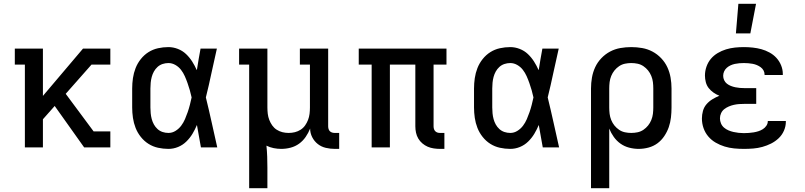

<svg xmlns="http://www.w3.org/2000/svg" viewBox="-20 -776 4240 1011"><path d="M111 0V-436H58V-520H206V-271L417 -520H561V-436H462L326 -282L473 -84H561V0H423L268 -218L206 -148V0Z M867 8Q839 8 812 2Q785 -4 762 -18.5Q739 -33 721.5 -55Q704 -77 694 -102.5Q684 -128 680 -155.5Q676 -183 676 -210V-310Q676 -337 680 -364.5Q684 -392 694 -417.5Q704 -443 721.5 -465Q739 -487 762 -501.5Q785 -516 812 -522Q839 -528 867 -528Q892 -528 916.5 -518.5Q941 -509 959.5 -491.5Q978 -474 992 -452Q1006 -430 1016 -407V-408L1017 -409Q1021 -437 1026 -464.5Q1031 -492 1036 -520H1122Q1107 -456 1093.5 -391.5Q1080 -327 1064 -263Q1080 -198 1094.5 -132Q1109 -66 1124 0H1038Q1033 -29 1027.5 -58.5Q1022 -88 1017 -118Q1007 -94 993.5 -71.5Q980 -49 961 -30.5Q942 -12 917.5 -2Q893 8 867 8ZM867 -76Q887 -76 904.5 -87Q922 -98 934 -114Q946 -130 954 -148.5Q962 -167 968.5 -186Q975 -205 980 -224.5Q985 -244 989 -263Q985 -282 979.5 -301Q974 -320 967.5 -338.5Q961 -357 953 -375Q945 -393 933 -408.5Q921 -424 903.5 -434Q886 -444 867 -444Q851 -444 836 -439Q821 -434 809.5 -423.5Q798 -413 790.5 -399.5Q783 -386 779 -371Q775 -356 773.5 -340.5Q772 -325 772 -310V-210Q772 -195 773.5 -179.5Q775 -164 779 -149Q783 -134 790.5 -120.5Q798 -107 809.5 -96.5Q821 -86 836 -81Q851 -76 867 -76Z M1292 215V-436H1239V-520H1388V-210Q1388 -193 1390 -176.5Q1392 -160 1398 -144.5Q1404 -129 1413.5 -115.5Q1423 -102 1437 -93Q1451 -84 1467 -80Q1483 -76 1500 -76Q1517 -76 1533 -80Q1549 -84 1563 -93Q1577 -102 1586.5 -115.5Q1596 -129 1602 -144.5Q1608 -160 1610 -176.5Q1612 -193 1612 -210V-436H1559V-520H1708V-111Q1708 -104 1710 -97Q1712 -90 1717 -85Q1722 -80 1729 -78Q1736 -76 1743 -76H1766V8H1743Q1719 8 1695.5 2.5Q1672 -3 1653.5 -17.5Q1635 -32 1624 -53.5Q1613 -75 1613 -99Q1604 -76 1589.5 -55Q1575 -34 1555 -19.5Q1535 -5 1510.5 1.5Q1486 8 1461 8Q1441 8 1421 4Q1401 0 1383 -9Q1386 20 1387 49Q1388 78 1388 107V215Z M2320 8H2297Q2281 8 2264 5.5Q2247 3 2232 -3.5Q2217 -10 2204 -21Q2191 -32 2182.5 -46.5Q2174 -61 2170.5 -77.5Q2167 -94 2167 -111V-436H2033V0H1937V-436H1869V-520H2331V-436H2263V-111Q2263 -104 2265 -97Q2267 -90 2272 -85Q2277 -80 2283.5 -78Q2290 -76 2297 -76H2320Z M2667 8Q2639 8 2612 2Q2585 -4 2562 -18.5Q2539 -33 2521.5 -55Q2504 -77 2494 -102.5Q2484 -128 2480 -155.5Q2476 -183 2476 -210V-310Q2476 -337 2480 -364.5Q2484 -392 2494 -417.5Q2504 -443 2521.5 -465Q2539 -487 2562 -501.5Q2585 -516 2612 -522Q2639 -528 2667 -528Q2692 -528 2716.5 -518.5Q2741 -509 2759.5 -491.5Q2778 -474 2792 -452Q2806 -430 2816 -407V-408L2817 -409Q2821 -437 2826 -464.5Q2831 -492 2836 -520H2922Q2907 -456 2893.5 -391.5Q2880 -327 2864 -263Q2880 -198 2894.5 -132Q2909 -66 2924 0H2838Q2833 -29 2827.5 -58.5Q2822 -88 2817 -118Q2807 -94 2793.5 -71.5Q2780 -49 2761 -30.5Q2742 -12 2717.5 -2Q2693 8 2667 8ZM2667 -76Q2687 -76 2704.5 -87Q2722 -98 2734 -114Q2746 -130 2754 -148.5Q2762 -167 2768.5 -186Q2775 -205 2780 -224.5Q2785 -244 2789 -263Q2785 -282 2779.5 -301Q2774 -320 2767.5 -338.5Q2761 -357 2753 -375Q2745 -393 2733 -408.5Q2721 -424 2703.5 -434Q2686 -444 2667 -444Q2651 -444 2636 -439Q2621 -434 2609.5 -423.5Q2598 -413 2590.5 -399.5Q2583 -386 2579 -371Q2575 -356 2573.5 -340.5Q2572 -325 2572 -310V-210Q2572 -195 2573.5 -179.5Q2575 -164 2579 -149Q2583 -134 2590.5 -120.5Q2598 -107 2609.5 -96.5Q2621 -86 2636 -81Q2651 -76 2667 -76Z M3092 215V-310Q3092 -339 3097 -367.5Q3102 -396 3114 -422Q3126 -448 3146.5 -469.5Q3167 -491 3192.5 -504.5Q3218 -518 3246.5 -523Q3275 -528 3304 -528Q3333 -528 3361.5 -523Q3390 -518 3415.5 -504.5Q3441 -491 3461.5 -469.5Q3482 -448 3494 -422Q3506 -396 3511 -367.5Q3516 -339 3516 -310V-210Q3516 -184 3513 -157.5Q3510 -131 3501.5 -106.5Q3493 -82 3478 -59.5Q3463 -37 3442 -21.5Q3421 -6 3395 1Q3369 8 3343 8Q3318 8 3293 1.5Q3268 -5 3247.5 -19.5Q3227 -34 3212 -55Q3197 -76 3188 -99V215ZM3304 -76Q3321 -76 3337.5 -79.5Q3354 -83 3368 -92.5Q3382 -102 3392.5 -115Q3403 -128 3409.5 -144Q3416 -160 3418 -176.5Q3420 -193 3420 -210V-310Q3420 -327 3418 -343.5Q3416 -360 3409.5 -376Q3403 -392 3392.5 -405Q3382 -418 3368 -427.5Q3354 -437 3337.5 -440.5Q3321 -444 3304 -444Q3287 -444 3270.5 -440.5Q3254 -437 3240 -427.5Q3226 -418 3215.5 -405Q3205 -392 3198.5 -376Q3192 -360 3190 -343.5Q3188 -327 3188 -310V-210Q3188 -193 3190 -176.5Q3192 -160 3198.5 -144Q3205 -128 3215.5 -115Q3226 -102 3240 -92.5Q3254 -83 3270.5 -79.5Q3287 -76 3304 -76Z M3897 8Q3871 8 3845.5 5.5Q3820 3 3795.5 -4.5Q3771 -12 3748.5 -25Q3726 -38 3709.5 -57.5Q3693 -77 3684.5 -101.5Q3676 -126 3676 -152Q3676 -172 3681.5 -192Q3687 -212 3700.5 -227.5Q3714 -243 3731.5 -253.5Q3749 -264 3768 -272Q3752 -278 3737 -288.5Q3722 -299 3711.5 -312.5Q3701 -326 3696.5 -343.5Q3692 -361 3692 -378Q3692 -402 3700 -425Q3708 -448 3723 -466Q3738 -484 3759 -496.5Q3780 -509 3803 -516Q3826 -523 3849.5 -525.5Q3873 -528 3897 -528Q3920 -528 3943.5 -525.5Q3967 -523 3989 -517Q4011 -511 4032 -499.5Q4053 -488 4068.5 -471Q4084 -454 4093 -432Q4102 -410 4102 -387V-381H4006V-383Q4006 -395 4000.5 -405Q3995 -415 3985.5 -422Q3976 -429 3965 -433.5Q3954 -438 3943 -440Q3932 -442 3920.5 -443Q3909 -444 3897 -444Q3885 -444 3873 -443Q3861 -442 3849.5 -439.5Q3838 -437 3827 -432Q3816 -427 3807 -419Q3798 -411 3793 -400Q3788 -389 3788 -377Q3788 -365 3793 -354Q3798 -343 3807.5 -335.5Q3817 -328 3828.5 -323.5Q3840 -319 3852 -316.5Q3864 -314 3876 -313Q3888 -312 3900 -312H3962V-229H3900Q3886 -229 3872 -228Q3858 -227 3844.5 -224Q3831 -221 3818 -215.5Q3805 -210 3794 -201.5Q3783 -193 3777 -180Q3771 -167 3771 -153Q3771 -139 3776.5 -126Q3782 -113 3792.5 -104Q3803 -95 3816 -89.5Q3829 -84 3842.5 -81Q3856 -78 3869.5 -76.5Q3883 -75 3897 -75Q3910 -75 3923 -76Q3936 -77 3948.5 -79Q3961 -81 3973.5 -85Q3986 -89 3997 -96Q4008 -103 4015.5 -114Q4023 -125 4023 -138V-139H4118V-135Q4118 -111 4108 -88Q4098 -65 4080 -48Q4062 -31 4040 -20Q4018 -9 3994.5 -2.5Q3971 4 3946.5 6Q3922 8 3897 8ZM3855 -600 3868 -756H3961L3931 -600Z"/></svg>

Font: Iosevka HT Medium Extended
Style: Regular
Weight: 500
Width: 7
Monospace: yes
Designer: Belleve Invis
Foundry: Belleve Invis
Version: Version 32.3.0; ttfautohint (v1.8.4)